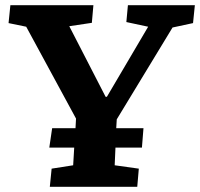

<svg xmlns="http://www.w3.org/2000/svg" viewBox="-20 -720 771 740"><path d="M20 -700H340L334 -632L247 -619L387 -347H392L551 -617L467 -635L473 -700H731L724 -631L645 -614L430 -260L428 -226H533L527 -151H425L422 -83L515 -70L509 0H172L179 -70L262 -83L266 -151H170L181 -226H271L273 -263L81 -617L13 -631Z"/></svg>

Font: Literata 12pt
Style: Bold Italic
Weight: 700
Italic angle: -2°
Designer: Latin by Veronika Burian and Jose Scaglione. Greek by Irene Vlachou. Cyrillic by Vera Evstafieva
Foundry: TypeTogether
Version: Version 3.002